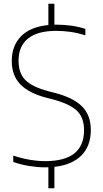

<svg xmlns="http://www.w3.org/2000/svg" viewBox="-20 -880 545 1020"><path d="M219 9Q180.5 9 136.2 2Q92 -5 50.5 -19.5V-53.5Q97 -38 139.8 -31Q182.5 -24 221 -24Q426.5 -24 426.5 -188.5Q426.5 -257.5 386.8 -293.5Q347 -329.5 257 -353L226 -361Q133.5 -385 88 -432Q42.5 -479 42.5 -556Q42.5 -636.5 91.5 -687Q140.5 -737.5 237 -747V-860H269V-749Q274.5 -749 280.5 -749Q319 -749 359.2 -743.5Q399.5 -738 433.5 -726.5V-692.5Q394 -705 355.8 -710.5Q317.5 -716 278.5 -716Q178.5 -716 128.5 -675Q78.5 -634 78.5 -558Q78.5 -491 115 -454.5Q151.5 -418 238.5 -395L269.5 -387Q369.5 -361.5 416 -314.5Q462.5 -267.5 462.5 -190Q462.5 -104.5 412.5 -54.2Q362.5 -4 269 6.5V120H237V8.5Q228 9 219 9Z"/></svg>

Font: Encode Sans Th
Style: Regular
Weight: 100
Designer: Multiple Designers
Foundry: Impallari Type
Version: Version 3.002; ttfautohint (v1.8.3) -l 8 -r 50 -G 200 -x 14 